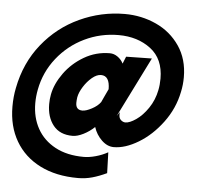

<svg xmlns="http://www.w3.org/2000/svg" viewBox="-53 -691 890 855"><g transform="rotate(5 392.5 -264.0)"><path d="M8 -183Q8 -227 16 -266Q38 -380 105.5 -464Q173 -548 269.5 -592.5Q366 -637 471 -637Q546 -637 611.5 -607Q677 -577 717 -518.5Q757 -460 757 -379Q757 -345 750 -313Q735 -238 688.5 -175.5Q642 -113 583 -77.5Q524 -42 473 -42Q444 -42 419 -66Q394 -90 383 -124Q361 -103 334 -89.5Q307 -76 286 -76Q229 -76 199.5 -113Q170 -150 170 -208Q170 -231 174 -251Q183 -299 217.5 -347Q252 -395 305 -426Q358 -457 420 -457Q438 -457 454.5 -445.5Q471 -434 480 -416L493 -448L608 -450L474 -181Q475 -182 479.5 -189Q484 -196 487 -200Q486 -196 486 -188Q486 -172 495.5 -164Q505 -156 515 -156Q534 -156 562.5 -175.5Q591 -195 615.5 -231Q640 -267 649 -312Q654 -336 654 -364Q654 -452 595.5 -496.5Q537 -541 452 -541Q371 -541 299.5 -506.5Q228 -472 178.5 -409.5Q129 -347 114 -268Q108 -237 108 -207Q108 -143 135.5 -93.5Q163 -44 216 -15.5Q269 13 344 13Q368 13 397 5Q426 -3 451 -17L454 76Q420 92 389.5 100.5Q359 109 326 109Q228 109 156.5 73Q85 37 46.5 -29Q8 -95 8 -183ZM290 -224Q290 -192 320 -192Q336 -192 361.5 -205.5Q387 -219 400 -237L412 -263Q417 -273 428 -297Q428 -357 389 -357Q370 -357 349 -339.5Q328 -322 312 -296.5Q296 -271 292 -249Q290 -235 290 -224Z"/></g></svg>

Font: Teachers ExtraBold
Style: Italic
Weight: 800
Designer: Alfredo Marco Pradil & Chank Diesel
Version: Version 0.009